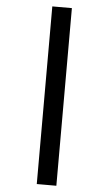

<svg xmlns="http://www.w3.org/2000/svg" viewBox="-70 -817 691 1221"><g transform="rotate(5 275.5 -206.0)"><path d="M213 -773H338V361H213Z"/></g></svg>

Font: Noto Sans Telugu SemiCondensed ExtraBold
Style: Regular
Weight: 800
Width: 4
Designer: Jelle Bosma - Monotype Design Team
Foundry: Monotype Imaging Inc.
Version: Version 2.005; ttfautohint (v1.8.4.7-5d5b)